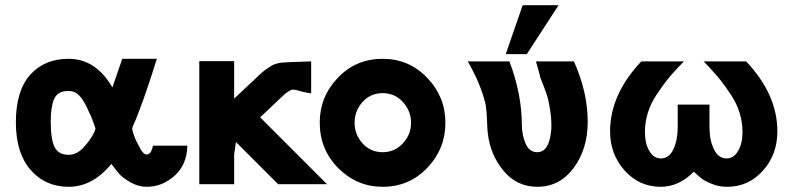

<svg xmlns="http://www.w3.org/2000/svg" viewBox="-20 -708 3056 738"><path d="M41 -238Q41 -359 96 -420.5Q151 -482 244 -482Q348 -482 412 -372Q446 -469 450 -482H583Q527 -303 492 -226Q488 -216 488 -213Q488 -209 494.5 -189Q501 -169 510 -155Q528 -114 544 -114Q549 -114 553.5 -117.5Q558 -121 560.5 -125.5Q563 -130 564.5 -135Q566 -140 567 -144L568 -148H700Q699 -76 651.5 -33Q604 10 544 10Q511 10 481 -7.5Q451 -25 438.5 -39.5Q426 -54 408 -78Q336 10 244 10Q154 10 97.5 -55Q41 -120 41 -238ZM175 -240Q175 -172 190 -142.5Q205 -113 244 -113Q275 -113 301 -141Q327 -169 342 -199Q343 -202 345 -207Q347 -212 347 -213Q338 -244 323 -276V-275Q292 -351 257 -357Q244 -359 238 -358Q201 -357 188 -327.5Q175 -298 175 -240Z M746 0V-473H880V-329Q897 -345 920 -366.5Q943 -388 953.5 -398Q964 -408 978.5 -421.5Q993 -435 1000.5 -440Q1008 -445 1018.5 -452Q1029 -459 1036.5 -461.5Q1044 -464 1053.5 -466Q1063 -468 1074 -468Q1078 -469 1176 -472V-349Q1157 -352 1142.5 -355.5Q1128 -359 1124 -360.5Q1120 -362 1113 -363Q1106 -364 1101 -363Q1095 -361 1080 -351Q1067 -340 1035 -309Q1003 -278 980 -257L1237 0H1049L887 -162L880 -115V0Z M1209 -237Q1209 -336 1278.5 -409Q1348 -482 1451 -482Q1552 -482 1622 -409Q1692 -336 1692 -236Q1692 -136 1622.5 -63Q1553 10 1451 10Q1352 10 1280.5 -61.5Q1209 -133 1209 -237ZM1343 -236Q1343 -191 1373.5 -157Q1404 -123 1451 -123Q1497 -123 1528.5 -157Q1560 -191 1560 -236Q1560 -281 1529 -315.5Q1498 -350 1451 -350Q1404 -350 1373.5 -316Q1343 -282 1343 -236Z M1924 -500 1989 -688H2127L2005 -500ZM1778 -472H1938Q1986 -347 1986 -223Q1987 -186 2001 -154.5Q2015 -123 2045 -123Q2092 -123 2099 -211Q2100 -231 2098.5 -251Q2097 -271 2094 -289Q2091 -307 2088 -321Q2085 -335 2079.5 -350.5Q2074 -366 2071 -374Q2068 -382 2063 -394.5Q2058 -407 2057 -409V-408Q2055 -422 2040 -472H2186Q2239 -354 2239 -240Q2239 -135 2185 -62.5Q2131 10 2046 10Q1966 10 1915 -52Q1864 -114 1855 -196Q1853 -210 1852 -244Q1851 -278 1847.5 -301Q1844 -324 1827 -370Q1810 -416 1778 -472Z M2325 -203Q2325 -345 2445 -472H2609L2581 -443Q2556 -416 2540.5 -396Q2525 -376 2503 -343Q2481 -310 2470 -274Q2459 -238 2459 -201Q2459 -156 2476 -127.5Q2493 -99 2520 -99Q2552 -99 2568.5 -134.5Q2585 -170 2585 -220V-306H2707V-220Q2707 -170 2724 -134.5Q2741 -99 2773 -99Q2800 -99 2817 -127.5Q2834 -156 2834 -201Q2834 -238 2823 -274Q2812 -310 2790 -343Q2768 -376 2752.5 -396Q2737 -416 2712 -443L2685 -472H2848Q2968 -345 2968 -203Q2968 -114 2912.5 -52Q2857 10 2775 10Q2744 10 2716.5 -1Q2689 -12 2676.5 -22Q2664 -32 2647 -48Q2589 10 2520 10Q2437 10 2381 -52.5Q2325 -115 2325 -203Z"/></svg>

Font: Coval
Style: ExtraBold
Weight: 800
Foundry: Context Ltd
Version: Version 001.000